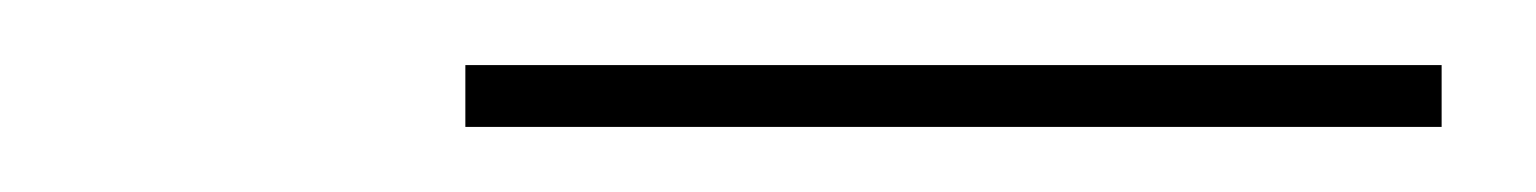

<svg xmlns="http://www.w3.org/2000/svg" viewBox="-20 -715 472 59"><path d="M123 -676H423V-695H123Z"/></svg>

Font: Iosevka Sparkle Thin Oblique
Style: Regular
Weight: 100
Italic angle: -9°
Designer: Belleve Invis
Foundry: Belleve Invis
Version: Version 4.5.0; ttfautohint (v1.8.3)